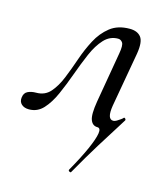

<svg xmlns="http://www.w3.org/2000/svg" viewBox="-107 -470 649 748"><g transform="rotate(15 217.0 -96.0)"><path d="M248 203Q246 205 241.5 202.5Q237 200 238 196Q272 136 290.5 94Q309 52 312.5 29.5Q316 7 302 7Q282 7 274 -14Q266 -35 275 -89L310 -293Q316 -327 309 -337Q302 -347 291 -347Q258 -347 234.5 -321.5Q211 -296 193.5 -255.5Q176 -215 159.5 -169Q143 -123 125 -82.5Q107 -42 83.5 -16.5Q60 9 26 9Q7 9 -4 -1Q-15 -11 -13 -28Q-11 -47 3 -54Q17 -61 37 -61Q72 -61 93.5 -85.5Q115 -110 130.5 -148Q146 -186 160.5 -228.5Q175 -271 195 -309Q215 -347 246 -371.5Q277 -396 325 -396Q356 -396 370.5 -377.5Q385 -359 377 -310L338 -89Q329 -33 355 -33Q361 -33 368.5 -37.5Q376 -42 383 -47Q390 -52 392 -55Q394 -57 397.5 -54Q401 -51 400 -47Q398 -43 377.5 -11Q357 21 323.5 75Q290 129 248 203Z"/></g></svg>

Font: Cormorant Medium
Style: Italic
Weight: 500
Italic angle: -10°
Designer: Christian Thalmann (Catharsis Fonts)
Foundry: Catharsis Fonts
Version: Version 4.000